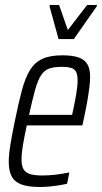

<svg xmlns="http://www.w3.org/2000/svg" viewBox="-20 -739 408 767"><path d="M139 8Q95 8 67.5 -1.5Q40 -11 27.5 -33Q15 -55 15 -92Q15 -121 21.5 -161Q28 -201 39 -254Q54 -328 67.5 -378.5Q81 -429 100 -459.5Q119 -490 149.5 -504Q180 -518 229 -518Q270 -518 294 -509.5Q318 -501 329 -482.5Q340 -464 340 -432Q340 -413 336.5 -385.5Q333 -358 327 -325Q321 -292 313 -256L309 -238H87Q77 -192 71.5 -159Q66 -126 66 -102Q66 -77 74 -63Q82 -49 100.5 -43.5Q119 -38 148 -38Q164 -38 183.5 -39.5Q203 -41 222.5 -44Q242 -47 257 -50L248 -5Q236 -2 217.5 1Q199 4 178.5 6Q158 8 139 8ZM96 -280H268L273 -303Q279 -331 284.5 -363Q290 -395 290 -418Q290 -442 283 -453.5Q276 -465 262 -468.5Q248 -472 228 -472Q197 -472 177.5 -465.5Q158 -459 144.5 -439Q131 -419 120.5 -381Q110 -343 96 -280ZM214 -583 178 -713 179 -719H216L251 -619L328 -719H368L366 -713L275 -583Z"/></svg>

Font: Saira ExtraCondensed Light
Style: Italic
Weight: 300
Width: 2
Italic angle: -12°
Designer: Hector Gatti with collaboration of the Omnibus-Type team
Foundry: Omnibus-Type
Version: Version 1.101